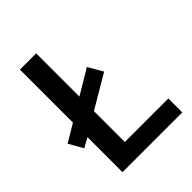

<svg xmlns="http://www.w3.org/2000/svg" viewBox="-201 -830 945 945"><g transform="rotate(-45 271.5 -357.0)"><path d="M99 0V-244L49 -216L7 -290L99 -345V-714H212V-413L341 -490L385 -414L212 -312V-97H515V0Z"/></g></svg>

Font: Noto Sans Oriya Medium
Style: Regular
Weight: 500
Version: Version 2.003